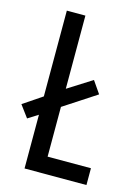

<svg xmlns="http://www.w3.org/2000/svg" viewBox="-117 -776 607 839"><g transform="rotate(15 186.0 -357.0)"><path d="M79 0V-243L33 -214L-7 -268L79 -326V-714H163V-383L272 -452L310 -397L163 -301V-76H359V0Z"/></g></svg>

Font: Noto Sans Gurmukhi ExtraCondensed
Style: Regular
Weight: 400
Width: 2
Designer: Jelle Bosma - Monotype Design Team
Foundry: Monotype Imaging Inc.
Version: Version 2.004; ttfautohint (v1.8.4.7-5d5b)